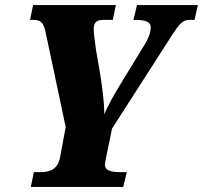

<svg xmlns="http://www.w3.org/2000/svg" viewBox="-20 -734 797 754"><path d="M101 0H464L478 -58H456C420 -58 392 -62 392 -88C392 -94 394 -100 397 -117L420 -229L644 -578C688 -647 697 -656 728 -656H744L757 -714H518L504 -656H510C554 -656 572 -647 572 -626C572 -605 562 -583 550 -562L457 -410C427 -361 399 -311 390 -285C389 -337 381 -396 373 -446L357 -538C352 -574 348 -604 348 -621C348 -643 357 -656 386 -656H423L435 -714H110L98 -656H110C143 -656 152 -643 160 -603L238 -235L216 -117C208 -69 175 -58 140 -58H113Z"/></svg>

Font: Noto Serif Condensed Black
Style: Italic
Weight: 900
Width: 3
Italic angle: -12°
Designer: Monotype Design Team
Foundry: Monotype Imaging Inc.
Version: Version 2.013